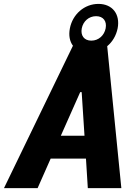

<svg xmlns="http://www.w3.org/2000/svg" viewBox="-64 -965 704 985"><path d="M558.5 0 486 -728C513 -750.5 532 -782.5 539.5 -819.5C553.5 -892 513 -945 441 -945C369 -945 308.5 -892 294.5 -819.5C287.5 -783.5 293.5 -752.5 310.5 -730H310L-43.5 0H129L196 -151.5H377L386.5 0ZM404.5 -756.5C367 -756.5 348.5 -783.5 355.5 -819.5C362.5 -855.5 391.5 -882 429 -882C466.5 -882 485 -855.5 478 -819.5C471 -783.5 442 -756.5 404.5 -756.5ZM248 -268.5 347.5 -492.5H355L369.5 -268.5Z"/></svg>

Font: Monaspace Neon ExtraBold
Style: Italic
Weight: 800
Italic angle: -11°
Designer: Riley Cran & the Lettermatic Team
Foundry: Lettermatic
Version: Version 1.200 (Monaspace Neon)